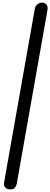

<svg xmlns="http://www.w3.org/2000/svg" viewBox="-20 -1023 385 1473"><path d="M57.5 430Q33 430 20 415.2Q7 400.5 11 379L247 -955Q251 -978 268 -990.5Q285 -1003 302.5 -1003Q323 -1003 336 -988.5Q349 -974 344 -945L108.5 386.5Q105 403 95 416.5Q85 430 57.5 430Z"/></svg>

Font: Edu AU VIC WA NT Pre Medium
Style: Regular
Weight: 500
Designer: Tina and Corey Anderson, Eben Sorkin, Mirko Velimirovic
Foundry: Google for Education
Version: Version 1.001